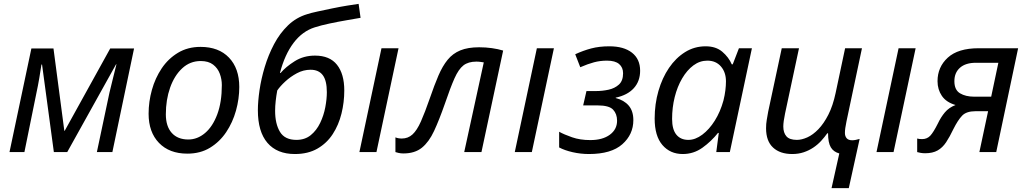

<svg xmlns="http://www.w3.org/2000/svg" viewBox="-20 -785 5306 991"><path d="M29 0 142 -535H256L312 -110H314L549 -535H672L560 0H480L545 -307Q554 -344 563.5 -382.5Q573 -421 581 -453H579L327 0H258L197 -452H194Q190 -424 183 -383Q176 -342 168 -305L106 0Z M947 8Q854 8 800.5 -47.5Q747 -103 747 -198Q747 -260 764 -321Q781 -382 814.5 -432Q848 -482 898.5 -512.5Q949 -543 1015 -543Q1109 -543 1162 -487.5Q1215 -432 1215 -336Q1215 -275 1198 -214Q1181 -153 1147.5 -103Q1114 -53 1064 -22.5Q1014 8 947 8ZM952 -65Q999 -65 1038.5 -98.5Q1078 -132 1101.5 -195Q1125 -258 1125 -346Q1125 -376 1114.5 -404.5Q1104 -433 1080 -451.5Q1056 -470 1016 -470Q961 -470 920.5 -432.5Q880 -395 858 -332.5Q836 -270 836 -195Q836 -133 866.5 -99Q897 -65 952 -65Z M1502 10Q1410 10 1360.5 -47.5Q1311 -105 1311 -216Q1311 -261 1319.5 -319.5Q1328 -378 1346.5 -439.5Q1365 -501 1394.5 -557Q1424 -613 1466.5 -654Q1509 -695 1566 -712Q1584 -718 1618.5 -725.5Q1653 -733 1694 -741.5Q1735 -750 1772 -756Q1809 -762 1831 -765L1841 -693Q1813 -688 1769 -680.5Q1725 -673 1680.5 -663.5Q1636 -654 1605 -644Q1541 -624 1495.5 -564Q1450 -504 1425 -409L1428 -408Q1455 -440 1501 -469Q1547 -498 1606 -498Q1682 -498 1719.5 -450.5Q1757 -403 1757 -318Q1757 -257 1742.5 -198.5Q1728 -140 1697.5 -93Q1667 -46 1618.5 -18Q1570 10 1502 10ZM1510 -63Q1554 -63 1584 -87.5Q1614 -112 1632.5 -150.5Q1651 -189 1659 -231.5Q1667 -274 1667 -309Q1667 -369 1646 -397Q1625 -425 1583 -425Q1546 -425 1512.5 -407Q1479 -389 1452.5 -364.5Q1426 -340 1411 -318Q1406 -291 1403 -264Q1400 -237 1400 -213Q1400 -146 1425 -104.5Q1450 -63 1510 -63Z M1835 0 1949 -536H2037L1923 0Z M2062 7Q2049 7 2038 4.5Q2027 2 2021 0V-76Q2035 -70 2054 -70Q2086 -70 2109 -91Q2132 -112 2152.5 -158Q2173 -204 2199 -279Q2222 -346 2243 -395Q2264 -444 2290.5 -476.5Q2317 -509 2356 -525Q2395 -541 2453 -541Q2487 -541 2519 -536.5Q2551 -532 2577 -524L2465 0H2376L2477 -463Q2470 -464 2460 -465.5Q2450 -467 2439 -467Q2397 -467 2372 -447.5Q2347 -428 2326 -381Q2305 -334 2276 -249Q2247 -166 2220.5 -109Q2194 -52 2157.5 -22.5Q2121 7 2062 7Z M2637 0 2751 -536H2839L2725 0Z M3020 10Q2977 10 2935.5 0.5Q2894 -9 2866 -24V-105Q2891 -91 2932.5 -76.5Q2974 -62 3027 -62Q3090 -62 3127.5 -89.5Q3165 -117 3165 -162Q3165 -197 3144.5 -219Q3124 -241 3064 -241H2990L3007 -315H3056Q3089 -315 3121 -322Q3153 -329 3174.5 -348.5Q3196 -368 3196 -407Q3196 -437 3175.5 -454.5Q3155 -472 3113 -472Q3078 -472 3046 -463.5Q3014 -455 2975 -438L2949 -505Q2990 -524 3031.5 -535Q3073 -546 3125 -546Q3200 -546 3242 -513Q3284 -480 3284 -420Q3284 -366 3251.5 -330Q3219 -294 3158 -281V-279Q3201 -268 3225 -240Q3249 -212 3249 -165Q3249 -91 3192 -40.5Q3135 10 3020 10Z M3504 10Q3439 10 3399 -36.5Q3359 -83 3359 -173Q3359 -248 3378.5 -315.5Q3398 -383 3433 -434.5Q3468 -486 3516 -516Q3564 -546 3622 -546Q3675 -546 3708 -518Q3741 -490 3757 -453H3762L3794 -536H3861L3747 0H3677L3690 -99H3686Q3651 -55 3605.5 -22.5Q3560 10 3504 10ZM3533 -63Q3569 -63 3605 -90Q3641 -117 3669.5 -162.5Q3698 -208 3714 -266Q3721 -294 3724 -319Q3727 -344 3727 -365Q3727 -412 3701 -442Q3675 -472 3631 -472Q3592 -472 3559 -447.5Q3526 -423 3501 -380.5Q3476 -338 3462.5 -284Q3449 -230 3449 -171Q3449 -117 3471 -90Q3493 -63 3533 -63Z M3934 -123Q3934 -146 3937.5 -166Q3941 -186 3945 -209L4015 -536H4104L4032 -199Q4023 -156 4023 -132Q4023 -100 4039 -81.5Q4055 -63 4093 -63Q4118 -63 4147 -76Q4176 -89 4204 -118Q4232 -147 4255.5 -193Q4279 -239 4293 -305L4342 -536H4429L4349 -158Q4345 -138 4343 -124.5Q4341 -111 4341 -99Q4341 -82 4350 -71.5Q4359 -61 4379 -61Q4387 -61 4397 -63Q4407 -65 4417 -68L4361 186H4272L4312 7Q4282 -1 4268 -25Q4254 -49 4254 -97H4250Q4236 -77 4218 -57.5Q4200 -38 4177.5 -23Q4155 -8 4128 1Q4101 10 4069 10Q4006 10 3970 -23.5Q3934 -57 3934 -123Z M4504 0 4618 -536H4706L4592 0Z M4755 6Q4742 6 4731.5 4Q4721 2 4714 0V-70Q4724 -67 4739 -67Q4765 -67 4781.5 -84.5Q4798 -102 4821 -148Q4836 -180 4857 -205Q4878 -230 4912 -243Q4864 -257 4841.5 -290Q4819 -323 4819 -366Q4819 -439 4872 -487.5Q4925 -536 5031 -536H5235L5122 0H5035L5080 -211H5015Q4968 -211 4946 -188Q4924 -165 4901 -119Q4882 -79 4863.5 -51Q4845 -23 4819.5 -8.5Q4794 6 4755 6ZM5008 -286H5096L5133 -461H5017Q4964 -461 4935 -435.5Q4906 -410 4906 -366Q4906 -321 4935 -303.5Q4964 -286 5008 -286Z"/></svg>

Font: BC Sans
Style: Italic
Weight: 400
Italic angle: -12°
Designer: Monotype Design Team
Designer: Province of B.C.
Foundry: Monotype Imaging Inc.
Version: Version 2.000;GOOG;noto-source:20170915:90ef993387c0